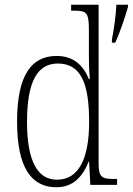

<svg xmlns="http://www.w3.org/2000/svg" viewBox="-20 -780 560 810"><path d="M218 10C287 10 328 -33 354 -98H356L361 0H474V-25H463C408 -25 396 -32 396 -93V-760H280V-735H290C343 -735 355 -730 355 -656V-548C355 -515 356 -479 359 -447H355C330 -506 289 -544 219 -544C114 -544 52 -465 52 -267C52 -70 114 10 218 10ZM452 -612V-600H466C486 -642 508 -709 520 -751V-760H471C469 -713 461 -660 452 -612ZM221 -22C140 -21 94 -98 94 -265C94 -437 138 -512 224 -512C323 -512 356 -426 356 -265C356 -111 312 -22 221 -22Z"/></svg>

Font: Noto Serif Devanagari Condensed ExtraLight
Style: Regular
Weight: 200
Width: 3
Designer: Universal Thirst, Indian Type Foundry and the Monotype Design Team
Foundry: Monotype Imaging Inc.
Version: Version 2.004